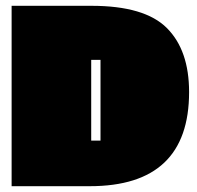

<svg xmlns="http://www.w3.org/2000/svg" viewBox="-20 -641 677 661"><path d="M631 -324Q631 0 289 0H20V-621H295Q478 -621 554.5 -544.5Q631 -468 631 -324ZM326 -157V-435H294V-157Z"/></svg>

Font: Passion One Black
Style: Regular
Weight: 900
Designer: Alejandro Lo Celso
Foundry: Fontstage
Version: Version 1.002